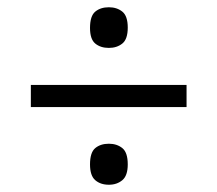

<svg xmlns="http://www.w3.org/2000/svg" viewBox="-20 -622 599 529"><path d="M65 -327V-388H494V-327ZM280 -113Q257 -113 242.5 -125.5Q228 -138 228 -169Q228 -202 242.5 -214Q257 -226 280 -226Q302 -226 317 -214Q332 -202 332 -169Q332 -138 317 -125.5Q302 -113 280 -113ZM280 -490Q257 -490 242.5 -502Q228 -514 228 -545Q228 -578 242.5 -590Q257 -602 280 -602Q302 -602 317 -590Q332 -578 332 -546Q332 -514 317 -502Q302 -490 280 -490Z"/></svg>

Font: Noto Serif Bengali SemiBold
Style: Regular
Weight: 600
Version: Version 2.003